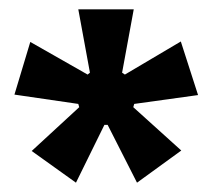

<svg xmlns="http://www.w3.org/2000/svg" viewBox="-20 -729 455 412"><path d="M143 -337 48 -405 150 -499 148 -506 11 -526 45 -639 168 -569 173 -573 148 -709H267L242 -573L248 -569L368 -640L405 -525L268 -506L266 -499L369 -406L274 -337L211 -461H204Z"/></svg>

Font: Bricolage Grotesque 17pt SemiBold
Style: Regular
Weight: 600
Version: Version 1.001;gftools[0.9.33.dev8+g029e19f]